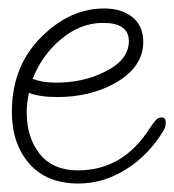

<svg xmlns="http://www.w3.org/2000/svg" viewBox="-20 -420 411 453"><path d="M165 13Q90 13 49 -34Q8 -81 8 -156Q8 -268 83 -338Q148 -400 226 -400Q267 -400 292.5 -379.5Q318 -359 318 -321Q318 -261 250 -223Q191 -191 115 -191Q74 -191 48 -201Q46 -190 44.5 -178.5Q43 -167 43 -156Q43 -95 74 -56.5Q105 -18 164 -18Q270 -18 333 -117Q341 -129 347 -136Q353 -143 361 -143Q371 -143 371 -131Q371 -124 369.5 -120Q368 -116 367 -114Q333 -56 279 -21.5Q225 13 165 13ZM112 -225Q176 -225 226 -250Q284 -278 284 -323Q284 -366 223 -366Q168 -366 121 -325Q79 -289 57 -234Q80 -225 112 -225Z"/></svg>

Font: Send Flowers
Style: Regular
Weight: 400
Designer: Robert E. Leuschke
Foundry: Robert E. Leuschke
Version: Version 1.010; ttfautohint (v1.8.4.7-5d5b)